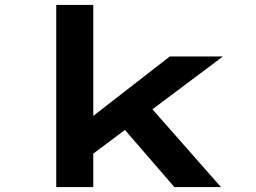

<svg xmlns="http://www.w3.org/2000/svg" viewBox="-20 -760 1039 780"><path d="M345.8 -126 303.3 -246 670 -530.7H885.7ZM208.5 0V-740H358.9V0ZM688.3 0 426.7 -302.5 534.4 -389.6 877.7 0Z"/></svg>

Font: Lexend Zetta
Style: Regular
Weight: 400
Designer: Bonnie Shaver-Troup, Thomas Jockin
Foundry: Lexend
Version: Version 1.007